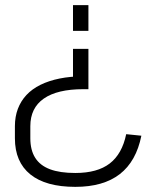

<svg xmlns="http://www.w3.org/2000/svg" viewBox="-20 -560 578 747"><path d="M38 -69Q38 -106 49.5 -136.5Q61 -167 83 -190.5Q105 -214 137.5 -230Q170 -246 212 -254.5Q254 -263 304 -263L264 -237V-370H324V-213H304Q203 -213 150.5 -176.5Q98 -140 98 -69V-22Q98 24 117 54Q136 84 174.5 98.5Q213 113 273 113Q359 113 407 76Q455 39 471 -38L530 -32Q510 68 446 117.5Q382 167 273 167Q158 167 98 118.5Q38 70 38 -22ZM264 -440V-540H324V-440Z"/></svg>

Font: Pathway Extreme 8pt Thin
Style: Regular
Weight: 100
Designer: Eduardo Rodriguez Tunni
Foundry: Eduardo Rodriguez Tunni
Version: Version 1.000